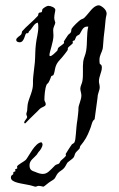

<svg xmlns="http://www.w3.org/2000/svg" viewBox="-20 -437 448 722"><path d="M347 -71C347 -85 355 -97 355 -109C355 -117 352 -125 352 -131C352 -150 363 -166 363 -183C363 -196 356 -194 355 -198C354 -203 354 -208 354 -212C354 -229 363 -240 366 -253C368 -262 368 -279 370 -297C373 -320 375 -339 377 -362C378 -373 381 -381 381 -386C381 -403 358 -417 352 -417C330 -417 316 -388 297 -370C293 -366 288 -366 282 -362C273 -355 257 -340 250 -330C247 -326 249 -319 246 -315C244 -311 238 -309 235 -304C230 -296 220 -282 220 -281C220 -280 221 -278 221 -276C221 -272 202 -261 199 -257C197 -254 197 -249 195 -246C187 -238 175 -226 169 -226C167 -226 166 -227 166 -230C166 -242 181 -279 181 -303C181 -310 180 -317 180 -323C180 -336 187 -343 188 -352C188 -354 184 -362 184 -370C184 -382 188 -394 188 -400C188 -408 172 -415 162 -415C155 -415 144 -407 140 -403C138 -400 139 -395 137 -392C134 -389 128 -391 126 -388C123 -386 125 -380 122 -377C103 -356 79 -338 63 -319C62 -316 62 -311 60 -308C55 -301 41 -296 41 -287C41 -279 51 -278 54 -278C73 -278 73 -312 80 -312C81 -312 83 -312 84 -312C87 -312 88 -317 89 -319C102 -330 107 -349 122 -352C124 -346 124 -340 124 -334C124 -313 117 -292 115 -271C112 -249 113 -225 111 -202C109 -182 104 -146 104 -135C104 -131 104 -127 104 -121C104 -95 90 -71 85 -49C83 -41 83 -29 82 -20C81 -15 79 -12 79 -9C79 -3 82 -1 82 3C82 9 71 17 71 24C71 25 72 27 75 27C85 17 95 6 111 -9C115 -12 123 -21 129 -27C139 -36 152 -36 152 -45C152 -53 147 -55 147 -62C147 -77 149 -104 155 -118C155 -120 161 -124 162 -126C168 -136 170 -144 173 -151C174 -152 180 -153 181 -155C189 -172 183 -190 206 -213C214 -221 235 -248 235 -250C235 -252 235 -254 235 -255C235 -261 254 -271 254 -276C254 -278 253 -280 253 -281C253 -284 259 -284 261 -286C263 -290 265 -297 268 -301C271 -304 276 -305 279 -308C285 -315 290 -337 307 -337C309 -337 310 -337 312 -337C305 -310 309 -277 304 -246C302 -232 295 -220 293 -206C290 -183 294 -157 290 -133C289 -124 282 -113 282 -104C282 -95 286 -87 286 -78C286 -62 276 -44 275 -31C275 -28 276 -25 271 14C265 48 266 88 260 98C258 103 250 104 249 108C249 107 227 141 227 142C227 144 228 146 228 147C228 152 214 162 209 167C206 170 205 175 202 178C198 181 191 181 187 185C167 205 158 217 141 217C134 217 125 215 114 210C99 205 91 202 91 184C91 166 108 157 118 145C122 140 123 136 129 130C129 130 140 117 140 106C140 104 139 101 136 98C112 99 88 151 78 163C71 171 44 183 44 190C44 191 45 193 45 195C45 199 37 197 37 201C37 202 38 204 38 206C38 209 30 208 30 212C30 213 30 215 30 216C30 222 21 219 21 231C21 250 63 253 85 258C98 260 110 265 113 265C118 265 120 262 125 262C134 262 140 265 143 265C145 265 152 259 162 251C168 246 180 240 184 236C189 231 191 222 198 214C204 207 214 203 220 196C226 190 229 181 234 174C242 167 252 161 256 156C260 152 261 142 264 138C268 132 274 128 278 123C281 120 280 115 282 112C300 90 308 76 318 50C323 39 325 25 330 17C330 16 336 13 336 10Z"/></svg>

Font: Jim Nightshade
Style: Regular
Weight: 400
Designer: Astigmatic (AOETI)
Foundry: Astigmatic (AOETI)
Version: Version 1.000